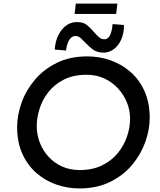

<svg xmlns="http://www.w3.org/2000/svg" viewBox="-20 -1049 897 1076"><path d="M424 7Q359 7 296.5 -14.5Q234 -36 184.5 -79Q135 -122 105.5 -186.5Q76 -251 76 -337Q76 -403 100.5 -472.5Q125 -542 174.5 -601Q224 -660 298 -696.5Q372 -733 470 -733Q536 -733 598 -711.5Q660 -690 710 -647Q760 -604 789.5 -539Q819 -474 819 -388Q819 -322 794 -252.5Q769 -183 720 -124.5Q671 -66 597 -29.5Q523 7 424 7ZM426 -96Q499 -96 552.5 -122.5Q606 -149 640.5 -191.5Q675 -234 692 -284.5Q709 -335 709 -383Q709 -433 690.5 -477Q672 -521 639.5 -555.5Q607 -590 563 -610Q519 -630 466 -630Q392 -630 339 -603.5Q286 -577 252 -534Q218 -491 202 -440.5Q186 -390 186 -343Q186 -293 203.5 -248.5Q221 -204 253 -169.5Q285 -135 329 -115.5Q373 -96 426 -96ZM556 -754Q519 -756 496.5 -774.5Q474 -793 456 -812Q444 -825 432.5 -835.5Q421 -846 404 -847Q390 -848 378.5 -837.5Q367 -827 360 -809Q353 -791 350 -766L287 -771Q289 -815 306.5 -851Q324 -887 353 -907.5Q382 -928 420 -925Q450 -924 470 -906.5Q490 -889 506 -870Q520 -854 533 -842Q546 -830 562 -829Q578 -828 588 -839Q598 -850 603.5 -869.5Q609 -889 611 -914L675 -909Q675 -861 658.5 -825.5Q642 -790 615 -771.5Q588 -753 556 -754ZM405 -1029H638L631 -971H398Z"/></svg>

Font: Josefin Sans Thin Medium
Style: Italic
Weight: 500
Italic angle: -7°
Version: Version 2.000